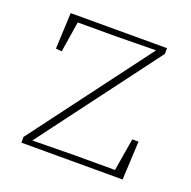

<svg xmlns="http://www.w3.org/2000/svg" viewBox="-93 -572 662 665"><g transform="rotate(20 237.5 -240.0)"><path d="M52 0V-21L381 -460L234 -458H93L75 -345L53 -347L59 -480H414V-459L85 -20L239 -22H389L409 -142H432L425 0Z"/></g></svg>

Font: Source Serif 4 SmText ExtraLight
Style: Regular
Weight: 200
Designer: Frank Grießhammer
Foundry: Adobe
Version: Version 4.005;hotconv 1.1.0;makeotfexe 2.6.0